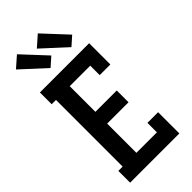

<svg xmlns="http://www.w3.org/2000/svg" viewBox="-303 -1045 1106 1106"><g transform="rotate(-45 250.0 -492.0)"><path d="M36 0V-96H71V-639H36V-735H437V-562H350V-639H183V-430H357V-334H183V-96H350V-173H437V0ZM349 -791 202 -926 268 -984 403 -839ZM179 -791 32 -926 98 -984 233 -839Z"/></g></svg>

Font: Iosevka Curly Slab
Style: Bold
Weight: 700
Monospace: yes
Designer: Belleve Invis
Foundry: Belleve Invis
Version: Version 22.1.2; ttfautohint (v1.8.4)